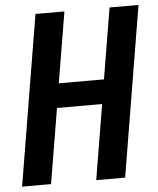

<svg xmlns="http://www.w3.org/2000/svg" viewBox="-53 -780 681 826"><g transform="rotate(-5 288.0 -367.5)"><path d="M9 0H134L188 -324H383L329 0H454L576 -735H451L400 -429H205L256 -735H131Z"/></g></svg>

Font: Iosevka Sparkle
Style: Bold Italic
Weight: 700
Italic angle: -9°
Designer: Belleve Invis
Foundry: Belleve Invis
Version: Version 4.5.0; ttfautohint (v1.8.3)